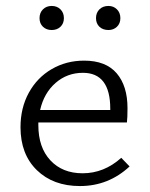

<svg xmlns="http://www.w3.org/2000/svg" viewBox="-20 -622 505 646"><path d="M113 -561Q113 -579 124.5 -590.5Q136 -602 154 -602Q172 -602 183.5 -590.5Q195 -579 195 -561Q195 -543 183.5 -532Q172 -521 154 -521Q136 -521 124.5 -532Q113 -543 113 -561ZM303 -561Q303 -579 314.5 -590.5Q326 -602 345 -602Q362 -602 373.5 -590.5Q385 -579 385 -561Q385 -543 373.5 -532Q362 -521 345 -521Q326 -521 314.5 -532Q303 -543 303 -561ZM416 -62Q345 4 249 4Q159 4 104 -49.5Q49 -103 49 -194Q49 -259 77 -310Q105 -361 154 -389.5Q203 -418 263 -418Q336 -418 372.5 -375.5Q409 -333 409 -258Q409 -225 407 -210H109V-201Q109 -126 149.5 -82.5Q190 -39 258 -39Q330 -39 388 -91ZM115 -252H351V-256Q351 -377 259 -377Q206 -377 167 -343Q128 -309 115 -252Z"/></svg>

Font: Ysabeau Infant Semilight
Style: Regular
Weight: 300
Designer: Christian Thalmann (Catharsis Fonts)
Version: Version 0.003